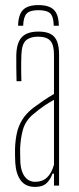

<svg xmlns="http://www.w3.org/2000/svg" viewBox="-20 -729 310 754"><path d="M118 5Q80 5 61.2 -20.8Q42.5 -46.5 40 -90Q39.5 -105 39 -118Q38.5 -131 39 -145Q40 -177 46 -205.2Q52 -233.5 67 -258.2Q82 -283 110 -305Q128 -318.5 149.2 -333Q170.5 -347.5 192 -360V-514Q192 -552.5 177.8 -568.8Q163.5 -585 129 -585Q99 -585 82.2 -570.5Q65.5 -556 64 -514Q63.5 -499.5 63.2 -482.2Q63 -465 63.2 -446.5Q63.5 -428 64 -410H45Q44.5 -437 44 -464.8Q43.5 -492.5 44 -514Q45 -546.5 54.5 -566.5Q64 -586.5 83 -595.8Q102 -605 131 -605Q161 -605 178.8 -595.5Q196.5 -586 204.2 -566Q212 -546 212 -514V0H192V-47H186Q178.5 -24.5 163 -9.8Q147.5 5 118 5ZM118 -15Q146.5 -15 164.5 -31.8Q182.5 -48.5 192 -82V-337Q175.5 -328 156.8 -315.8Q138 -303.5 110 -280Q79.5 -254 70 -219.5Q60.5 -185 59 -145Q59 -137 59.2 -121.5Q59.5 -106 60 -90Q62.5 -54 78 -34.5Q93.5 -15 118 -15ZM131 -709Q173 -709 191.8 -690.2Q210.5 -671.5 211 -628H191Q190.5 -662.5 177.8 -675.8Q165 -689 131 -689Q97.5 -689 84.8 -675.8Q72 -662.5 71 -628H51Q52 -671.5 70.5 -690.2Q89 -709 131 -709Z"/></svg>

Font: Big Shoulders Display SC Thin
Style: Regular
Weight: 100
Designer: Patric King
Foundry: XO Type Co
Version: Version 2.002